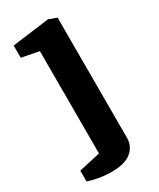

<svg xmlns="http://www.w3.org/2000/svg" viewBox="-183 -563 653 790"><g transform="rotate(-30 143.5 -168.5)"><path d="M105 169Q70 169 39 163Q8 157 -7 151V100L95 77V-409L13 -425V-483L189 -506L227 -492V79Q227 119 196.5 144Q166 169 105 169Z"/></g></svg>

Font: Faustina
Style: Bold
Weight: 700
Designer: Alfonso Garcia
Foundry: http://www.omnibus-type.com
Version: Version 1.200